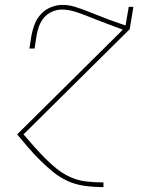

<svg xmlns="http://www.w3.org/2000/svg" viewBox="-20 -548 640 783"><path d="M401 215Q363 215 325.5 210Q288 205 255.5 190Q223 175 195.5 152.5Q168 130 143 105Q118 80 95 53.5Q72 27 50 0L481 -427L417 -451Q395 -459 372.5 -468Q350 -477 327 -486Q304 -495 280.5 -502Q257 -509 231 -509Q212 -509 192.5 -500.5Q173 -492 159.5 -476Q146 -460 139 -440.5Q132 -421 129 -402L121 -350H100L108 -402Q112 -425 121 -448.5Q130 -472 147 -490.5Q164 -509 187.5 -518.5Q211 -528 234 -528Q260 -528 284.5 -520.5Q309 -513 332 -504Q355 -495 378 -486Q401 -477 424 -468L492 -444L505 -520H524L509 -429L76 0Q97 25 118.5 49Q140 73 162.5 96Q185 119 210.5 139.5Q236 160 266.5 174Q297 188 331.5 192Q366 196 401 196H402V215Z"/></svg>

Font: Iosevka HT Thin Extended
Style: Italic
Weight: 100
Width: 7
Italic angle: -9°
Monospace: yes
Designer: Belleve Invis
Foundry: Belleve Invis
Version: Version 32.3.0; ttfautohint (v1.8.4)